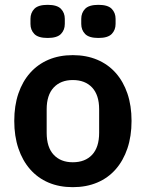

<svg xmlns="http://www.w3.org/2000/svg" viewBox="-20 -762 603 794"><path d="M281 12Q225 12 180.5 -7Q136 -26 104.5 -62Q73 -98 56 -148.5Q39 -199 39 -262Q39 -325 56 -375Q73 -425 104.5 -460.5Q136 -496 180.5 -515Q225 -534 281 -534Q337 -534 382 -515Q427 -496 458.5 -460.5Q490 -425 507 -375Q524 -325 524 -262Q524 -199 507 -148.5Q490 -98 458.5 -62Q427 -26 382 -7Q337 12 281 12ZM281 -91Q332 -91 361 -122Q390 -153 390 -213V-310Q390 -369 361 -400Q332 -431 281 -431Q231 -431 202 -400Q173 -369 173 -310V-213Q173 -153 202 -122Q231 -91 281 -91ZM177 -605Q138 -605 122 -621.5Q106 -638 106 -663V-684Q106 -709 122 -725.5Q138 -742 177 -742Q216 -742 232 -725.5Q248 -709 248 -684V-663Q248 -638 232 -621.5Q216 -605 177 -605ZM387 -605Q348 -605 332 -621.5Q316 -638 316 -663V-684Q316 -709 332 -725.5Q348 -742 387 -742Q426 -742 442 -725.5Q458 -709 458 -684V-663Q458 -638 442 -621.5Q426 -605 387 -605Z"/></svg>

Font: IBM Plex Sans Thai SemiBold
Style: Regular
Weight: 600
Designer: Mike Abbink, Paul van der Laan, Pieter van Rosmalen, Ben Mitchell, Mark Frömberg
Foundry: Bold Monday
Version: Version 1.1